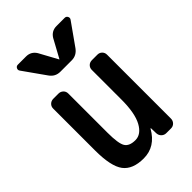

<svg xmlns="http://www.w3.org/2000/svg" viewBox="-229 -857 957 957"><g transform="rotate(-45 250.0 -378.0)"><path d="M357.4 -764.6H415Q425.8 -764.6 430.7 -754.9Q435.5 -745.1 428.7 -736.3L345.7 -619.1Q324.2 -589.8 290 -589.8H210Q174.8 -589.8 154.3 -619.1L71.3 -736.3Q64.5 -745.1 69.3 -754.9Q74.2 -764.6 85 -764.6H142.6Q177.7 -764.6 196.3 -734.4L249 -637.7Q249 -636.7 250 -636.7Q251 -636.7 251 -637.7L303.7 -734.4Q322.3 -764.6 357.4 -764.6ZM198.2 9.8Q121.1 9.8 87.9 -34.2Q54.7 -78.1 54.7 -190.4V-485.4Q54.7 -500 64.9 -509.8Q75.2 -519.5 89.8 -519.5H126Q140.6 -519.5 150.9 -509.8Q161.1 -500 161.1 -485.4V-209Q161.1 -131.8 176.3 -107.9Q191.4 -84 233.4 -84Q274.4 -84 300.8 -132.3Q327.1 -180.7 327.1 -276.4V-485.4Q327.1 -500 336.9 -509.8Q346.7 -519.5 362.3 -519.5H400.4Q415 -519.5 424.8 -509.8Q434.6 -500 434.6 -485.4V-35.2Q434.6 -20.5 424.8 -10.3Q415 0 400.4 0H367.2Q352.5 0 342.3 -9.8Q332 -19.5 331.1 -35.2L330.1 -71.3Q330.1 -72.3 329.1 -72.3Q327.1 -72.3 327.1 -71.3Q281.2 9.8 198.2 9.8Z"/></g></svg>

Font: Rounded-L Mgen+ 1m medium
Style: Regular
Weight: 500
Designer: [Source Han Sans]
Ryoko NISHIZUKA  (kana & ideographs); Paul D. Hunt (Latin, Greek & Cyrillic); Wenlong ZHANG  (bopomofo
Version: Version 1.059.20150602